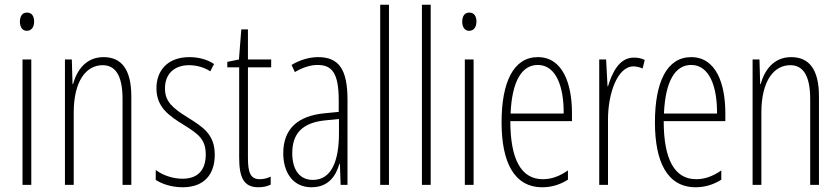

<svg xmlns="http://www.w3.org/2000/svg" viewBox="-20 -780 3543 810"><path d="M94 -727C72 -727 64 -709 64 -688C64 -667 74 -650 93 -650C112 -650 124 -665 124 -689C124 -709 116 -727 94 -727ZM112 -529H75V0H112Z M417 -539C342 -539 304 -483 288 -425H286L283 -529H254V0H291V-305C291 -439 344 -505 413 -505C466 -505 497 -463 497 -362V0H534V-373C534 -488 492 -539 417 -539Z M886 -127C886 -213 837 -244 771 -285C707 -325 676 -352 676 -407C676 -470 717 -505 778 -505C810 -505 844 -495 867 -479L883 -510C855 -529 818 -539 779 -539C686 -539 640 -481 640 -408C640 -329 690 -293 757 -252C816 -215 848 -193 848 -128C848 -63 815 -26 750 -26C708 -26 666 -41 637 -63V-21C662 -5 701 10 751 10C840 10 886 -43 886 -127Z M1076 -24C1036 -24 1026 -53 1026 -115V-496H1124V-529H1026V-656H998L988 -529L939 -519V-496H989V-116C989 -33 1007 10 1070 10C1091 10 1107 6 1122 -1V-35C1111 -29 1093 -24 1076 -24Z M1322 -539C1285 -539 1244 -527 1210 -506L1224 -476C1261 -498 1294 -506 1320 -506C1383 -506 1409 -468 1409 -356V-308L1348 -302C1238 -291 1175 -238 1175 -133C1175 -59 1211 10 1294 10C1366 10 1397 -38 1412 -89H1414L1417 0H1446V-359C1446 -487 1410 -539 1322 -539ZM1350 -272 1410 -278V-218C1410 -100 1378 -21 1300 -21C1246 -21 1213 -61 1213 -134C1213 -218 1257 -262 1350 -272Z M1621 0V-760H1584V0Z M1797 0V-760H1760V0Z M1960 -727C1938 -727 1930 -709 1930 -688C1930 -667 1940 -650 1959 -650C1978 -650 1990 -665 1990 -689C1990 -709 1982 -727 1960 -727ZM1978 -529H1941V0H1978Z M2249 -539C2146 -539 2096 -433 2096 -264C2096 -97 2148 10 2268 10C2310 10 2346 -3 2376 -22V-61C2340 -36 2306 -24 2270 -24C2178 -24 2133 -109 2133 -269H2393V-303C2393 -425 2355 -539 2249 -539ZM2249 -506C2327 -506 2359 -412 2358 -301H2134C2140 -439 2182 -506 2249 -506Z M2654 -537C2591 -537 2562 -471 2545 -416H2543L2537 -529H2508V0H2545V-278C2545 -381 2583 -500 2653 -500C2667 -500 2682 -495 2691 -491L2700 -527C2685 -535 2668 -537 2654 -537Z M2896 -539C2793 -539 2743 -433 2743 -264C2743 -97 2795 10 2915 10C2957 10 2993 -3 3023 -22V-61C2987 -36 2953 -24 2917 -24C2825 -24 2780 -109 2780 -269H3040V-303C3040 -425 3002 -539 2896 -539ZM2896 -506C2974 -506 3006 -412 3005 -301H2781C2787 -439 2829 -506 2896 -506Z M3318 -539C3243 -539 3205 -483 3189 -425H3187L3184 -529H3155V0H3192V-305C3192 -439 3245 -505 3314 -505C3367 -505 3398 -463 3398 -362V0H3435V-373C3435 -488 3393 -539 3318 -539Z"/></svg>

Font: Noto Sans Thai ExtCond ExtLt
Style: Regular
Weight: 200
Width: 2
Designer: Monotype Design Team
Foundry: Monotype Imaging Inc.
Version: Version 2.002